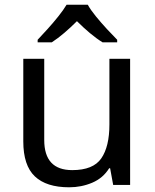

<svg xmlns="http://www.w3.org/2000/svg" viewBox="-20 -786 658 816"><path d="M533 -536V0H461L448 -71H444Q418 -29 372 -9.5Q326 10 274 10Q177 10 128 -36.5Q79 -83 79 -185V-536H168V-191Q168 -63 287 -63Q376 -63 410.5 -113Q445 -163 445 -257V-536ZM353 -766Q365 -744 387.5 -716.5Q410 -689 434.5 -662.5Q459 -636 478 -617V-606H416Q390 -622 362 -645.5Q334 -669 307 -696Q280 -669 253 -646Q226 -623 200 -606H140V-617Q159 -637 182.5 -663Q206 -689 228 -716.5Q250 -744 263 -766Z"/></svg>

Font: Noto Sans Deseret
Style: Regular
Weight: 400
Designer: Monotype Design Team
Foundry: Monotype Imaging Inc.
Version: Version 2.001; ttfautohint (v1.8.4.7-5d5b)